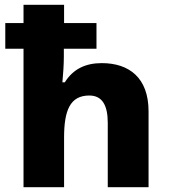

<svg xmlns="http://www.w3.org/2000/svg" viewBox="-20 -780 707 800"><path d="M247 -760H78V-684H2V-577H78V0H247V-207C247 -320 272 -382 352 -382C405 -382 429 -343 429 -268V0H599V-316C599 -456 518 -517 404 -517C337 -517 285 -493 250 -437H240C243 -466 246 -513 246 -543V-577H382V-684H247Z"/></svg>

Font: Noto Sans Myanmar UI ExtraBold
Style: Regular
Weight: 800
Designer: Monotype Design Team
Foundry: Monotype Imaging Inc.
Version: Version 2.103